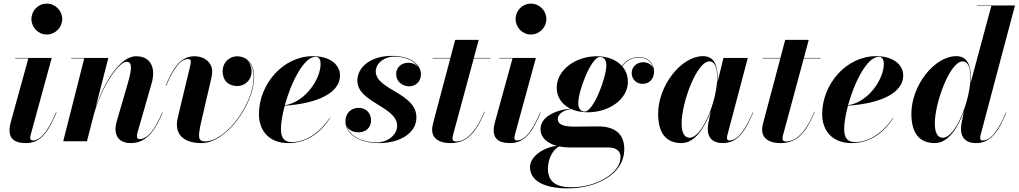

<svg xmlns="http://www.w3.org/2000/svg" viewBox="-20 -780 5624 1060"><path d="M153.5 -675C153.5 -629.5 190 -589.5 238 -589.5C286 -589.5 323.5 -629.5 323.5 -675C323.5 -720.5 286 -760 238 -760C190 -760 153.5 -720.5 153.5 -675ZM292 -158.5 289.5 -159.5C235.5 -32 193.5 -4.5 160 -4.5C150.5 -4.5 147 -10.5 147 -19C147 -23.5 147.5 -28.5 149 -34L265.5 -460H64V-457.5H136.5L40 -107.5C37 -96.5 32.5 -77.5 32.5 -60C32.5 -17 58 10 122.5 10C204 10 245 -48.5 292 -158.5Z M445 -457.5 329 0H460L498.5 -150C544 -308.5 636.5 -439 678.5 -439C712.5 -439 707.5 -395.5 685 -318L625 -112C621.5 -99.5 617.5 -82.5 617.5 -67.5C617.5 -19.5 647 10 701.5 10C775.5 10 829 -38 878 -158.5L875.5 -159.5C835 -60 792 -12 750.5 -12C739.5 -12 736 -18 736 -29C736 -34 737.5 -42.5 739 -48L817 -319.5C841.5 -404.5 813 -469.5 731.5 -469.5C640 -469.5 553 -318.5 508.5 -189L578 -460H373V-457.5Z M1094 -121.5 1145 -340.5C1148 -354.5 1151.5 -371.5 1151.5 -386C1151.5 -431.5 1112.5 -469.5 1053 -469.5C972 -469.5 930 -392.5 895 -307L897.5 -306.5C947.5 -426.5 987 -454 1019 -454C1028.5 -454 1033.5 -449.5 1033.5 -440.5C1033.5 -435.5 1032 -426.5 1031 -420.5L961.5 -131C939 -37 995.5 10 1092 10C1230 10 1383 -204 1383 -356.5C1383 -420 1348 -469 1290 -469C1243 -469 1209 -432.5 1209 -387C1209 -337 1240 -305 1290 -305C1334 -305 1369 -340 1369 -384.5C1369 -411.5 1358.5 -435 1340.5 -450C1366 -431 1380.5 -397 1380.5 -356.5C1380.5 -204 1226.5 0.5 1112.5 0.5C1070.5 0.5 1072 -26.5 1094 -121.5Z M1531 -67.5C1531 -102 1539 -148 1552 -196.5C1735.5 -209 1857 -268 1857 -363C1857 -423 1802 -470 1707.5 -470C1542 -470 1409.5 -314.5 1409.5 -150C1409.5 -60 1464 10 1572.5 10C1684 10 1757 -58.5 1803.5 -129.5L1801.5 -130.5C1744 -45.5 1667.5 4.5 1591.5 4.5C1555 4.5 1531 -12 1531 -67.5ZM1722.5 -466.5C1743.5 -466.5 1750 -447 1750 -426.5C1750 -346 1667.5 -216.5 1552.5 -199C1587 -325 1657 -466.5 1722.5 -466.5Z M2279 -132C2279 -267.5 2054.5 -283.5 2054.5 -386C2054.5 -431.5 2102.5 -467.5 2156 -467.5C2222 -467.5 2269.5 -442 2290 -409C2277.5 -424.5 2257.5 -433.5 2234 -433.5C2194 -433.5 2167 -406 2167 -371.5C2167 -329 2202 -303.5 2239 -303.5C2272.5 -303.5 2304 -327 2304 -370.5C2304 -417.5 2256.5 -471.5 2143.5 -471.5C2028 -471.5 1953 -411 1953 -334.5C1953 -213.5 2172.5 -192.5 2172.5 -85.5C2172.5 -32.5 2115 6.5 2062 6.5C1984.5 6.5 1910.5 -25.5 1893.5 -84.5C1904.5 -62 1929.5 -49.5 1959 -49.5C1996.5 -49.5 2028.5 -72.5 2028.5 -115.5C2028.5 -157.5 1999.5 -184.5 1959.5 -184.5C1915.5 -184.5 1887 -151.5 1887 -111.5C1887 -37 1966 10 2072.5 10C2189 10 2279 -45.5 2279 -132Z M2656 -163 2653.5 -163.5C2600 -31 2540.5 1 2498.5 1C2485.5 1 2478 -4 2478 -14C2478 -23 2480.5 -32.5 2482.5 -39.5L2595.5 -457.5H2688V-460H2596L2623 -560H2493L2466.5 -460H2368V-457.5H2466L2377 -122.5C2371.5 -102.5 2365.5 -79 2365.5 -63.5C2365.5 -26.5 2391 10 2468 10C2558 10 2608.5 -47.5 2656 -163Z M2826.5 -675C2826.5 -629.5 2863 -589.5 2911 -589.5C2959 -589.5 2996.5 -629.5 2996.5 -675C2996.5 -720.5 2959 -760 2911 -760C2863 -760 2826.5 -720.5 2826.5 -675ZM2965 -158.5 2962.5 -159.5C2908.5 -32 2866.5 -4.5 2833 -4.5C2823.5 -4.5 2820 -10.5 2820 -19C2820 -23.5 2820.5 -28.5 2822 -34L2938.5 -460H2737V-457.5H2809.5L2713 -107.5C2710 -96.5 2705.5 -77.5 2705.5 -60C2705.5 -17 2731 10 2795.5 10C2877 10 2918 -48.5 2965 -158.5Z M3225 -160C3344 -160 3446.5 -233 3446.5 -328.5C3446.5 -362 3435 -391.5 3415 -414.5C3441.5 -447 3470.5 -462.5 3508 -462.5C3547 -462.5 3578.5 -439 3586.5 -403.5C3577.5 -424.5 3554.5 -436.5 3531 -436.5C3497.5 -436.5 3467.5 -413 3467.5 -376.5C3467.5 -341 3495 -317 3527.5 -317C3567.5 -317 3591 -347 3591 -384.5C3591 -432.5 3554.5 -465 3508 -465C3469.5 -465 3439.5 -449 3413 -416.5C3382.5 -450 3333 -469.5 3275 -469.5C3156 -469.5 3053.5 -392 3053.5 -296.5C3053.5 -242.5 3083 -202.5 3129.5 -180C3041.5 -172 2964 -132.5 2964 -66.5C2964 -22 2999.5 10.5 3053 25C2978.5 35 2906 84 2906 143C2906 215.5 2980 260 3116 260C3263 260 3426.5 188 3426.5 42C3426.5 -46.5 3366.5 -82 3284 -82C3255.5 -82 3188 -81 3153 -81C3101 -81 3059.5 -88 3059.5 -123C3059.5 -145.5 3082.5 -171 3133.5 -178C3159.5 -166 3191 -160 3225 -160ZM3208 -164C3183 -164 3172.5 -185 3172.5 -211.5C3172.5 -278 3243.5 -465.5 3292.5 -465.5C3317.5 -465.5 3327.5 -445.5 3327.5 -419C3327.5 -352.5 3257 -164 3208 -164ZM3005 151.5C3005 94 3034 45 3067.5 28.5C3084.5 32 3103 34 3122.5 34H3336.5C3383.5 34 3406 54 3406 88C3406 173 3277 254 3134 254C3048 254 3005 221.5 3005 151.5Z M3942 -350C3942 -413 3926 -470 3862 -470C3739 -470 3613.5 -305.5 3613.5 -152.5C3613.5 -52.5 3651 10 3743 10C3816 10 3870.5 -75 3904 -166L3890 -97.5C3889 -90.5 3887.5 -81 3887.5 -67C3887.5 -22 3912.5 10 3970.5 10C4049 10 4091.5 -48.5 4138 -158.5L4136 -159.5C4082 -32.5 4039.5 -4.5 4007 -4.5C3997.5 -4.5 3993.5 -10 3993.5 -18.5C3993.5 -23 3994 -28 3995.5 -33.5L4108.5 -460H3974L3940.5 -322.5C3941.5 -332.5 3942 -341.5 3942 -350ZM3939.5 -351.5C3939.5 -228 3858.5 -19.5 3787 -19.5C3759 -19.5 3743 -46.5 3743 -98C3743 -215.5 3827.5 -441 3896 -441C3928.5 -441 3939.5 -404 3939.5 -351.5Z M4478 -163 4475.5 -163.5C4422 -31 4362.5 1 4320.5 1C4307.5 1 4300 -4 4300 -14C4300 -23 4302.5 -32.5 4304.5 -39.5L4417.5 -457.5H4510V-460H4418L4445 -560H4315L4288.5 -460H4190V-457.5H4288L4199 -122.5C4193.5 -102.5 4187.5 -79 4187.5 -63.5C4187.5 -26.5 4213 10 4290 10C4380 10 4430.5 -47.5 4478 -163Z M4640.5 -67.5C4640.5 -102 4648.5 -148 4661.5 -196.5C4845 -209 4966.5 -268 4966.5 -363C4966.5 -423 4911.5 -470 4817 -470C4651.5 -470 4519 -314.5 4519 -150C4519 -60 4573.5 10 4682 10C4793.5 10 4866.5 -58.5 4913 -129.5L4911 -130.5C4853.5 -45.5 4777 4.5 4701 4.5C4664.5 4.5 4640.5 -12 4640.5 -67.5ZM4832 -466.5C4853 -466.5 4859.5 -447 4859.5 -426.5C4859.5 -346 4777 -216.5 4662 -199C4696.5 -325 4766.5 -466.5 4832 -466.5Z M5340 -350C5340 -414.5 5323 -470 5260 -470C5137 -470 5011.5 -305.5 5011.5 -152.5C5011.5 -52.5 5049.5 10 5141.5 10C5214.5 10 5268.5 -74 5301.5 -165L5288 -97.5C5286.5 -88 5285.5 -77 5285.5 -67C5285.5 -22 5310.5 10 5368.5 10C5447.5 10 5489.5 -48.5 5536 -158.5L5534 -159.5C5479.5 -32.5 5438.5 -4 5405 -4C5394.5 -4 5391.5 -11.5 5391.5 -18.5C5391.5 -23 5392 -28 5393.5 -34L5583.5 -750H5373V-747.5H5453L5338.5 -322C5339.5 -332 5340 -341.5 5340 -350ZM5337.5 -351.5C5337.5 -228 5256.5 -19.5 5185 -19.5C5157 -19.5 5141 -46.5 5141 -98C5141 -215 5225.5 -441 5294 -441C5326.5 -441 5337.5 -403.5 5337.5 -351.5Z"/></svg>

Font: Bodoni* 72pt
Style: Bold Italic
Weight: 700
Italic angle: -13°
Version: Version 2.3